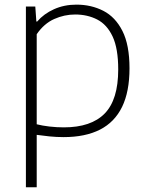

<svg xmlns="http://www.w3.org/2000/svg" viewBox="-20 -568 622 808"><path d="M89 220V-540.5H128.5L133 -477.5H136.5Q164.5 -510 207.2 -529.2Q250 -548.5 301.5 -548.5Q364 -548.5 414.8 -522.5Q465.5 -496.5 495.2 -437.8Q525 -379 525 -280.5Q525 -182.5 493.8 -118.2Q462.5 -54 400.8 -22.5Q339 9 247.5 9Q217.5 9 188 6Q158.5 3 134.5 -0.5V220ZM248.5 -32Q363.5 -32 420.5 -90.2Q477.5 -148.5 477.5 -275.5Q477.5 -364 454 -414.2Q430.5 -464.5 389.2 -485.8Q348 -507 296 -507Q251 -507 208.2 -488Q165.5 -469 134.5 -424V-45Q158 -39 188.2 -35.5Q218.5 -32 248.5 -32Z"/></svg>

Font: Encode Sans SemiExpanded ExtraLight
Style: Regular
Weight: 250
Width: 6
Designer: Multiple Designers
Foundry: Impallari Type
Version: Version 3.002